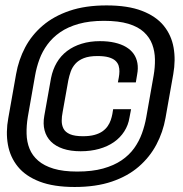

<svg xmlns="http://www.w3.org/2000/svg" viewBox="-20 -700 694 728"><path d="M263 9Q344 9 404.2 -11.5Q464.5 -32 506.2 -68.2Q548 -104.5 573 -151.8Q598 -199 607.5 -252.5L637 -419Q646.5 -472.5 638.2 -519.5Q630 -566.5 600.8 -602.5Q571.5 -638.5 518 -659Q464.5 -679.5 384 -679.5Q303.5 -679.5 243.5 -659Q183.5 -638.5 141.8 -602.8Q100 -567 75.2 -520Q50.5 -473 41 -419L11.5 -252.5Q1.5 -199 10 -151.5Q18.5 -104 47.8 -68Q77 -32 130.2 -11.5Q183.5 9 263 9ZM273 -49.5Q219.5 -49.5 183.2 -60.5Q147 -71.5 124.8 -90.8Q102.5 -110 92 -136Q81.5 -162 80.8 -192.8Q80 -223.5 85.5 -257L113 -413.5Q118.5 -445 129.5 -475Q140.5 -505 159.8 -531.2Q179 -557.5 208.2 -577.8Q237.5 -598 278.5 -609.5Q319.5 -621 374 -621Q429.5 -621 466.8 -609.8Q504 -598.5 525.8 -578.2Q547.5 -558 557.2 -531.8Q567 -505.5 567.5 -475.2Q568 -445 562.5 -413.5L534.5 -255Q529 -224 518.2 -194.2Q507.5 -164.5 488.8 -138.2Q470 -112 441 -92.2Q412 -72.5 370.8 -61Q329.5 -49.5 273 -49.5ZM286 -126.5Q324 -126.5 356 -135.5Q388 -144.5 412 -161.2Q436 -178 451.2 -201.8Q466.5 -225.5 471 -254.5L477 -286H409L406 -267.5Q404 -256.5 400 -244.8Q396 -233 388.5 -222Q381 -211 368.8 -202.2Q356.5 -193.5 338.2 -188.5Q320 -183.5 294.5 -183.5Q263 -183.5 245.2 -191.2Q227.5 -199 220.8 -212.2Q214 -225.5 214 -241.8Q214 -258 217.5 -275L239 -395.5Q242.5 -412.5 248.2 -428.8Q254 -445 265.8 -458.2Q277.5 -471.5 297.8 -479.5Q318 -487.5 349.5 -487.5Q375.5 -487.5 392 -482.8Q408.5 -478 417.5 -469.8Q426.5 -461.5 429.8 -451Q433 -440.5 432.8 -429Q432.5 -417.5 430.5 -406.5L427 -387.5H495L500 -417.5Q504.5 -441 501 -460.8Q497.5 -480.5 486.8 -495.8Q476 -511 458 -521.8Q440 -532.5 415.2 -538.2Q390.5 -544 359 -544Q321 -544 289.5 -534.2Q258 -524.5 234.2 -506.5Q210.5 -488.5 195.2 -462.5Q180 -436.5 173.5 -404L148 -261Q142.5 -230.5 149 -205.8Q155.5 -181 173.2 -163.2Q191 -145.5 219.2 -136Q247.5 -126.5 286 -126.5Z"/></svg>

Font: Anybody UltraCondensed Thin Medium
Style: Italic
Weight: 500
Italic angle: -10°
Version: Version 1.111